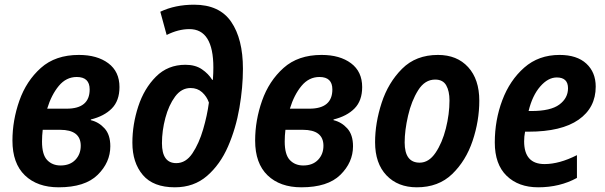

<svg xmlns="http://www.w3.org/2000/svg" viewBox="-20 -788 2576 818"><path d="M450 -165Q450 -214 425.5 -241Q401 -268 367 -276V-279Q424 -293 456.5 -326Q489 -359 489 -417Q489 -483 441.5 -518.5Q394 -554 316 -554Q216 -554 154 -498.5Q92 -443 62.5 -359Q33 -275 33 -189Q33 -92 86 -41Q139 10 230 10Q342 10 396 -43Q450 -96 450 -165ZM307 -460Q362 -460 362 -407Q362 -325 264 -325H181Q199 -384 230.5 -422Q262 -460 307 -460ZM159 -185Q159 -210 162 -235H236Q324 -235 324 -167Q324 -131 301 -107Q278 -83 238 -83Q203 -83 181 -106Q159 -129 159 -185Z M1015 -495Q1015 -622 965 -695Q915 -768 807 -768Q726 -768 663 -738L690 -639Q740 -664 787 -664Q889 -664 889 -500Q889 -490 888.5 -476Q888 -462 887 -448H884Q868 -474 840 -493Q812 -512 770 -512Q695 -512 644.5 -461.5Q594 -411 569 -334.5Q544 -258 544 -180Q544 -95 588.5 -42.5Q633 10 725 10Q806 10 862 -38.5Q918 -87 951.5 -164Q985 -241 1000 -328.5Q1015 -416 1015 -495ZM670 -178Q670 -231 684.5 -285.5Q699 -340 726 -376.5Q753 -413 792 -413Q821 -413 841 -395Q861 -377 870 -351Q863 -297 845.5 -237Q828 -177 800 -135Q772 -93 731 -93Q670 -93 670 -178Z M1484 -165Q1484 -214 1459.5 -241Q1435 -268 1401 -276V-279Q1458 -293 1490.5 -326Q1523 -359 1523 -417Q1523 -483 1475.5 -518.5Q1428 -554 1350 -554Q1250 -554 1188 -498.5Q1126 -443 1096.5 -359Q1067 -275 1067 -189Q1067 -92 1120 -41Q1173 10 1264 10Q1376 10 1430 -43Q1484 -96 1484 -165ZM1341 -460Q1396 -460 1396 -407Q1396 -325 1298 -325H1215Q1233 -384 1264.5 -422Q1296 -460 1341 -460ZM1193 -185Q1193 -210 1196 -235H1270Q1358 -235 1358 -167Q1358 -131 1335 -107Q1312 -83 1272 -83Q1237 -83 1215 -106Q1193 -129 1193 -185Z M2022 -359Q2022 -450 1974.5 -502Q1927 -554 1846 -554Q1752 -554 1693 -495Q1634 -436 1606 -350Q1578 -264 1578 -182Q1578 -92 1626.5 -41Q1675 10 1756 10Q1848 10 1906.5 -46.5Q1965 -103 1993.5 -188Q2022 -273 2022 -359ZM1704 -181Q1704 -232 1718.5 -295Q1733 -358 1761.5 -403.5Q1790 -449 1834 -449Q1867 -449 1881 -424.5Q1895 -400 1895 -360Q1895 -302 1879.5 -240.5Q1864 -179 1835.5 -137Q1807 -95 1768 -95Q1704 -95 1704 -181Z M2438 -30V-127Q2363 -89 2300 -89Q2213 -89 2213 -186Q2213 -207 2217 -227H2232Q2372 -227 2445 -278Q2518 -329 2518 -419Q2518 -480 2478 -517Q2438 -554 2364 -554Q2275 -554 2213.5 -500Q2152 -446 2120 -361Q2088 -276 2088 -181Q2088 -88 2138.5 -39Q2189 10 2273 10Q2365 10 2438 -30ZM2352 -458Q2400 -458 2400 -412Q2400 -370 2363 -342.5Q2326 -315 2244 -315H2232Q2248 -381 2281.5 -419.5Q2315 -458 2352 -458Z"/></svg>

Font: Noto Sans UI SemiCondensed
Style: Bold Italic
Weight: 700
Width: 4
Designer: Monotype Design Team
Foundry: Monotype Imaging Inc.
Version: 1.001